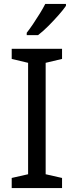

<svg xmlns="http://www.w3.org/2000/svg" viewBox="-20 -964 379 984"><path d="M298 0H40V-52L124 -71V-642L40 -662V-714H298V-662L214 -642V-71L298 -52ZM318 -934Q306 -916 281 -887.5Q256 -859 227.5 -830.5Q199 -802 175 -784H117V-796Q132 -815 149.5 -841Q167 -867 184 -894.5Q201 -922 212 -944H318Z"/></svg>

Font: Noto Sans Glagolitic
Style: Regular
Weight: 400
Designer: Monotype Design Team
Foundry: Monotype Imaging Inc.
Version: Version 2.004; ttfautohint (v1.8.4.7-5d5b)